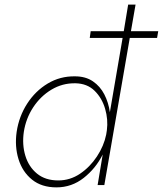

<svg xmlns="http://www.w3.org/2000/svg" viewBox="-20 -800 704 830"><path d="M52 -230Q43 -167 60 -112Q77 -57 118.5 -23.5Q160 10 224 10Q290 10 342 -31Q394 -72 424 -132L402 0H431L541 -636H659L664 -665H546L566 -780H534L515 -665H372L368 -636H510L455 -315Q449 -357 431 -392Q413 -427 381.5 -448.5Q350 -470 304 -470Q240 -471 186.5 -439Q133 -407 97.5 -352Q62 -297 52 -230ZM83 -230Q92 -288 123.5 -336Q155 -384 202.5 -412.5Q250 -441 306 -440Q357 -439 389 -407.5Q421 -376 434.5 -329.5Q448 -283 442 -237L439 -218Q429 -169 399 -123.5Q369 -78 326 -49Q283 -20 232 -20Q176 -20 140 -49.5Q104 -79 89.5 -127Q75 -175 83 -230Z"/></svg>

Font: Jost* 200 Thin Italic
Style: Italic
Weight: 200
Italic angle: -10°
Version: Version 3.200; ttfautohint (v0.97) -l 8 -r 50 -G 200 -x 14 -